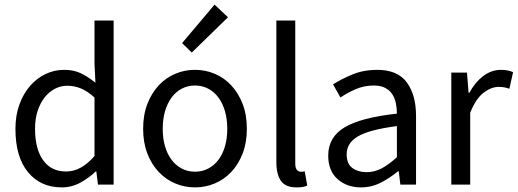

<svg xmlns="http://www.w3.org/2000/svg" viewBox="-20 -801 2246 833"><path d="M248 12Q156 12 101.5 -54Q47 -120 47 -242Q47 -301 64.5 -348.5Q82 -396 111 -429Q140 -462 178 -480Q216 -498 258 -498Q300 -498 331 -483Q362 -468 394 -442L390 -525V-712H473V0H405L398 -57H395Q366 -29 328.5 -8.5Q291 12 248 12ZM266 -57Q300 -57 330 -73.5Q360 -90 390 -124V-378Q359 -406 330.5 -417.5Q302 -429 272 -429Q243 -429 217.5 -415.5Q192 -402 173 -377.5Q154 -353 143 -319Q132 -285 132 -243Q132 -155 167 -106Q202 -57 266 -57Z M826 12Q781 12 740.5 -5Q700 -22 669 -54.5Q638 -87 619.5 -134.5Q601 -182 601 -242Q601 -303 619.5 -350.5Q638 -398 669 -431Q700 -464 740.5 -481Q781 -498 826 -498Q871 -498 911.5 -481Q952 -464 983 -431Q1014 -398 1032.5 -350.5Q1051 -303 1051 -242Q1051 -182 1032.5 -134.5Q1014 -87 983 -54.5Q952 -22 911.5 -5Q871 12 826 12ZM826 -56Q857 -56 883 -69.5Q909 -83 927.5 -107.5Q946 -132 956 -166Q966 -200 966 -242Q966 -284 956 -318.5Q946 -353 927.5 -378Q909 -403 883 -416.5Q857 -430 826 -430Q795 -430 769 -416.5Q743 -403 724.5 -378Q706 -353 696 -318.5Q686 -284 686 -242Q686 -200 696 -166Q706 -132 724.5 -107.5Q743 -83 769 -69.5Q795 -56 826 -56ZM812 -573 770 -614 911 -781 969 -726Z M1266 12Q1219 12 1199 -16Q1179 -44 1179 -98V-712H1261V-92Q1261 -72 1268 -64Q1275 -56 1284 -56Q1288 -56 1291.5 -56Q1295 -56 1302 -58L1313 4Q1305 8 1294 10Q1283 12 1266 12Z M1546 12Q1485 12 1444.5 -24Q1404 -60 1404 -126Q1404 -206 1475 -248.5Q1546 -291 1702 -308Q1702 -331 1697.5 -353Q1693 -375 1682 -392Q1671 -409 1651.5 -419.5Q1632 -430 1602 -430Q1560 -430 1523 -414Q1486 -398 1457 -378L1425 -435Q1459 -457 1508 -477.5Q1557 -498 1616 -498Q1705 -498 1745 -443.5Q1785 -389 1785 -298V0H1717L1710 -58H1707Q1672 -29 1632 -8.5Q1592 12 1546 12ZM1570 -54Q1605 -54 1636 -70.5Q1667 -87 1702 -119V-254Q1641 -246 1599.5 -235Q1558 -224 1532.5 -209Q1507 -194 1495.5 -174.5Q1484 -155 1484 -132Q1484 -90 1509 -72Q1534 -54 1570 -54Z M1938 0V-486H2006L2013 -398H2016Q2041 -444 2076.5 -471Q2112 -498 2154 -498Q2183 -498 2206 -488L2190 -416Q2178 -420 2168 -422Q2158 -424 2143 -424Q2112 -424 2078.5 -399Q2045 -374 2020 -312V0Z"/></svg>

Font: Source Sans Pro
Style: Regular
Weight: 400
Designer: Paul D. Hunt
Foundry: Adobe Systems Incorporated
Version: Version 2.021;PS 2.000;hotconv 1.0.86;makeotf.lib2.5.63406